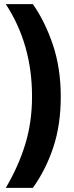

<svg xmlns="http://www.w3.org/2000/svg" viewBox="-20 -751 359 929"><path d="M274 -283Q274 -146 237.5 -37Q201 72 139 158H8Q69 55 102 -52.5Q135 -160 135 -284Q135 -537 8 -731H139Q198 -647 236 -534Q274 -421 274 -283Z"/></svg>

Font: Noto Sans Myanmar UI ExtraCondensed ExtraBold
Style: Regular
Weight: 800
Width: 2
Designer: Monotype Design Team
Foundry: Monotype Imaging Inc.
Version: Version 2.103; ttfautohint (v1.8.4.7-5d5b)